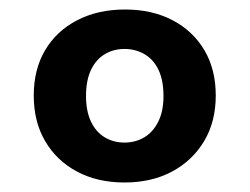

<svg xmlns="http://www.w3.org/2000/svg" viewBox="-20 -732 526 404"><path d="M242 -348Q185 -348 142 -371Q99 -394 75 -435Q51 -476 51 -531Q51 -586 75 -626.5Q99 -667 142.5 -689.5Q186 -712 243 -712Q300 -712 343 -689.5Q386 -667 410 -626.5Q434 -586 434 -531Q434 -476 409.5 -435Q385 -394 342 -371Q299 -348 242 -348ZM242 -432Q265 -432 283.5 -443Q302 -454 313 -476Q324 -498 324 -530Q324 -563 313.5 -585Q303 -607 284 -618Q265 -629 242 -629Q219 -629 200.5 -618Q182 -607 171.5 -585Q161 -563 161 -530Q161 -498 171.5 -476Q182 -454 200.5 -443Q219 -432 242 -432Z"/></svg>

Font: DM Sans 12pt ExtraBold
Style: Regular
Weight: 800
Version: Version 4.004;gftools[0.9.30]